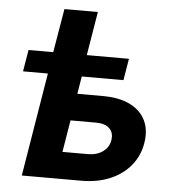

<svg xmlns="http://www.w3.org/2000/svg" viewBox="-52 -776 739 824"><g transform="rotate(5 317.5 -364.0)"><path d="M38.6 -445.8 54.2 -539.1H486.8L471.2 -445.8ZM160.6 -539.1 192.4 -727.5H336.4L305.2 -539.1ZM228.5 -370.1H389.6Q460.4 -370.1 506.8 -346.9Q553.2 -323.7 573.2 -282.2Q593.3 -240.7 584 -184.6Q575.2 -129.9 541.3 -88.1Q507.3 -46.4 453.1 -23.2Q398.9 0 328.6 0H72.3L161.1 -539.1H307.1L237.3 -116.2H346.2Q385.3 -116.2 411.1 -134.8Q437 -153.3 441.9 -184.1Q447.3 -216.3 428.2 -235.1Q409.2 -253.9 370.1 -253.9H209Z"/></g></svg>

Font: Inter 18pt
Style: Bold Italic
Weight: 700
Italic angle: -9.3988°
Designer: Rasmus Andersson
Foundry: rsms
Version: Version 4.001;git-66647c0bb